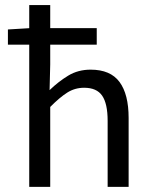

<svg xmlns="http://www.w3.org/2000/svg" viewBox="-20 -732 584 752"><path d="M94.5 0V-712.2H176.7V-479.7L174.2 -379Q208.9 -412.5 247.4 -435.9Q285.9 -459.2 334.9 -459.2Q412.5 -459.2 448.1 -411Q483.8 -362.9 483.8 -269.9V0H401.6V-258.5Q401.6 -326.2 380.1 -357.3Q358.7 -388.3 309.5 -388.3Q273.1 -388.3 243.2 -369.2Q213.2 -350.1 176.7 -313.1V0ZM11 -557V-616.6L97.6 -621.8H358.9V-557Z"/></svg>

Font: SourceSans3VF
Style: Regular
Weight: 200
Designer: Paul D. Hunt
Foundry: Adobe
Version: Version 3.052;hotconv 1.1.0;makeotfexe 2.6.0